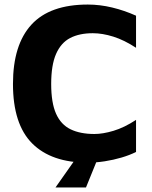

<svg xmlns="http://www.w3.org/2000/svg" viewBox="-20 -702 670 844"><path d="M366 13Q206 13 121.5 -71.5Q37 -156 37 -333Q37 -505 118 -593.5Q199 -682 366 -682Q419 -682 473 -669Q527 -656 578 -633V-492Q526 -526 478 -541Q430 -556 388 -556Q329 -556 288.5 -535Q248 -514 226.5 -465Q205 -416 205 -333Q205 -250 226.5 -202Q248 -154 290.5 -133.5Q333 -113 395 -113Q432 -113 479 -127Q526 -141 578 -175V-34Q550 -20 514.5 -9.5Q479 1 440.5 7Q402 13 366 13ZM224 122 314 -6H410L358 122Z"/></svg>

Font: Maven Pro
Style: Bold
Weight: 700
Designer: Joe Prince
Foundry: Joe Prince
Version: Version 2.103